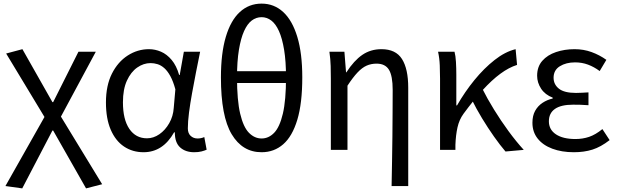

<svg xmlns="http://www.w3.org/2000/svg" viewBox="-20 -829 3414 1062"><path d="M103 213 10 200 226 -182 14 -533 104 -557 270 -264H274L414 -543H510L317 -184L545 190L456 213L274 -107H270Z M774 13Q713 13 666 -18.5Q619 -50 592.5 -111.5Q566 -173 566 -262Q566 -356 599 -421.5Q632 -487 686.5 -522Q741 -557 804 -557Q838 -557 870.5 -543Q903 -529 929.5 -497.5Q956 -466 971 -414H974L997 -543H1087Q1076 -490 1064.5 -431Q1053 -372 1042.5 -314.5Q1032 -257 1025.5 -206.5Q1019 -156 1019 -119Q1019 -92 1034.5 -77.5Q1050 -63 1073 -63Q1082 -63 1092 -65Q1102 -67 1110 -71L1123 -1Q1112 4 1095 8.5Q1078 13 1054 13Q1006 13 976.5 -13.5Q947 -40 947 -97H943Q881 13 774 13ZM793 -64Q829 -64 861.5 -86.5Q894 -109 916 -147.5Q938 -186 941 -232L950 -335Q938 -379 922.5 -407.5Q907 -436 889 -452Q871 -468 851.5 -474Q832 -480 813 -480Q774 -480 739 -455.5Q704 -431 682 -383Q660 -335 660 -263Q660 -168 695.5 -116Q731 -64 793 -64Z M1427 13Q1321 13 1261.5 -86.5Q1202 -186 1202 -401Q1202 -534 1229 -625Q1256 -716 1306.5 -762.5Q1357 -809 1427 -809Q1496 -809 1546.5 -762.5Q1597 -716 1624.5 -625Q1652 -534 1652 -401Q1652 -258 1624.5 -166.5Q1597 -75 1546.5 -31Q1496 13 1427 13ZM1427 -63Q1466 -63 1496.5 -94.5Q1527 -126 1544.5 -200Q1562 -274 1562 -401Q1562 -490 1551.5 -553.5Q1541 -617 1523 -657Q1505 -697 1480.5 -715.5Q1456 -734 1427 -734Q1397 -734 1372.5 -715.5Q1348 -697 1330 -657Q1312 -617 1301.5 -553.5Q1291 -490 1291 -401Q1291 -274 1308.5 -200Q1326 -126 1357 -94.5Q1388 -63 1427 -63ZM1252 -370V-435H1601V-370Z M2146 200Q2147 134 2148.5 64Q2150 -6 2150.5 -74.5Q2151 -143 2151.5 -208Q2152 -273 2152 -332Q2152 -409 2131.5 -443Q2111 -477 2063 -477Q2033 -477 2008 -466Q1983 -455 1957.5 -428Q1932 -401 1902 -355V0H1810V-394Q1810 -427 1809 -464Q1808 -501 1802 -543H1885L1894 -429H1896Q1938 -494 1984 -525.5Q2030 -557 2090 -557Q2169 -557 2203.5 -502.5Q2238 -448 2238 -344V200Z M2414 0V-394Q2414 -427 2412.5 -467Q2411 -507 2403 -543H2494Q2500 -521 2502 -486.5Q2504 -452 2504 -416V-246H2508Q2551 -321 2604 -386Q2657 -451 2715.5 -497Q2774 -543 2832 -557L2840 -470Q2795 -456 2747.5 -421Q2700 -386 2650 -331Q2600 -276 2544 -200Q2520 -167 2510.5 -124.5Q2501 -82 2499 -28V0ZM2776 9Q2746 -26 2712.5 -73.5Q2679 -121 2646.5 -174.5Q2614 -228 2588 -281L2648 -338Q2675 -284 2712.5 -223Q2750 -162 2792.5 -104Q2835 -46 2877 0Z M3154 13Q3087 13 3035 -6.5Q2983 -26 2954 -62.5Q2925 -99 2925 -150Q2925 -189 2940 -216Q2955 -243 2980.5 -260Q3006 -277 3037 -284V-289Q2995 -305 2973 -338.5Q2951 -372 2951 -410Q2951 -460 2979.5 -492.5Q3008 -525 3055.5 -541Q3103 -557 3158 -557Q3208 -557 3252 -541Q3296 -525 3334 -498L3297 -436Q3266 -459 3232.5 -471.5Q3199 -484 3161 -484Q3111 -484 3076.5 -462.5Q3042 -441 3042 -399Q3042 -362 3071.5 -338.5Q3101 -315 3166 -315Q3182 -315 3198.5 -316Q3215 -317 3235 -318V-247Q3211 -249 3190.5 -249.5Q3170 -250 3150 -250Q3083 -250 3049.5 -226.5Q3016 -203 3016 -158Q3016 -112 3055 -86Q3094 -60 3163 -60Q3203 -60 3238.5 -72Q3274 -84 3312 -115L3352 -54Q3303 -16 3257 -1.5Q3211 13 3154 13Z"/></svg>

Font: Farlight84_Sys_V01
Style: Regular
Weight: 400
Designer: Ryoko NISHIZUKA  (kana, bopomofo & ideographs); Paul D. Hunt (Latin, Greek & Cyrillic); Sandoll Communications , Soo-you
Foundry: Adobe
Version: Version 2.004;October 29, 2024;FontCreator 14.0.0.2814 64-bi